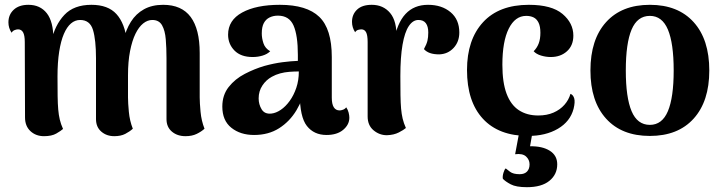

<svg xmlns="http://www.w3.org/2000/svg" viewBox="-20 -551 3002 798"><path d="M810 -146Q810 -124 813.5 -86.5Q817 -49 830 -16Q817 -4 797.5 5.5Q778 15 751 15Q717 15 694.5 -4Q672 -23 672 -56V-309Q672 -351 669 -387.5Q666 -424 653.5 -446Q641 -468 613 -468Q593 -468 575 -453.5Q557 -439 543 -410.5Q529 -382 520.5 -338.5Q512 -295 512 -238V-146Q512 -124 515.5 -86.5Q519 -49 532 -16Q519 -4 500.5 5.5Q482 15 455 15Q423 15 401 -4Q379 -23 379 -56V-309Q379 -385 366.5 -426.5Q354 -468 313 -468Q292 -468 275 -453.5Q258 -439 245.5 -410Q233 -381 226 -336.5Q219 -292 219 -233Q219 -185 219.5 -152Q220 -119 222 -96Q224 -73 228.5 -54Q233 -35 242 -15Q233 -7 214 4Q195 15 163 15Q129 15 106.5 -6Q84 -27 84 -63L83 -376Q83 -404 76 -416.5Q69 -429 55 -429Q49 -429 41 -426Q33 -423 28 -415Q15 -435 15 -458Q15 -490 37 -510.5Q59 -531 98 -531Q147 -531 174.5 -496Q202 -461 202 -388V-356L193 -379Q208 -447 247.5 -489Q287 -531 360 -531Q429 -531 464 -492.5Q499 -454 508 -379L493 -383Q503 -427 524 -460.5Q545 -494 578.5 -512.5Q612 -531 658 -531Q735 -531 772.5 -480.5Q810 -430 810 -331Z M1337 10Q1285 10 1255.5 -27.5Q1226 -65 1226 -161V-199L1250 -194Q1240 -139 1212 -92.5Q1184 -46 1140 -18Q1096 10 1036 10Q979 10 941.5 -20Q904 -50 904 -108Q904 -156 930.5 -189.5Q957 -223 997.5 -244Q1038 -265 1079 -277Q1119 -288 1154.5 -292.5Q1190 -297 1218 -298V-323Q1218 -404 1200 -445Q1182 -486 1135 -486Q1116 -486 1100.5 -478.5Q1085 -471 1076.5 -455Q1068 -439 1068 -412Q1068 -392 1075 -371Q1082 -350 1103 -338Q1091 -326 1071.5 -320Q1052 -314 1030 -314Q981 -314 954.5 -341Q928 -368 928 -407Q928 -467 986.5 -499Q1045 -531 1143 -531Q1255 -531 1307 -481Q1359 -431 1359 -314V-145Q1359 -92 1392 -92Q1397 -92 1405.5 -95Q1414 -98 1419 -105Q1426 -95 1429 -83Q1432 -71 1432 -62Q1432 -33 1406.5 -11.5Q1381 10 1337 10ZM1108 -79Q1127 -81 1147 -94.5Q1167 -108 1184 -131.5Q1201 -155 1211.5 -186Q1222 -217 1222 -254Q1203 -254 1183 -252.5Q1163 -251 1144.5 -246Q1126 -241 1110 -232Q1086 -219 1070.5 -195.5Q1055 -172 1055 -142Q1055 -117 1067.5 -96.5Q1080 -76 1108 -79Z M1588 11Q1557 11 1532.5 -9.5Q1508 -30 1508 -67V-376Q1508 -405 1501.5 -417Q1495 -429 1482 -429Q1477 -429 1469 -427Q1461 -425 1456 -417Q1443 -437 1443 -460Q1443 -491 1464 -511Q1485 -531 1525 -531Q1573 -531 1601.5 -497Q1630 -463 1628 -392V-366L1616 -376Q1630 -455 1665.5 -493Q1701 -531 1759 -531Q1816 -531 1852.5 -500.5Q1889 -470 1889 -416Q1889 -377 1865 -351.5Q1841 -326 1805 -325Q1761 -325 1742 -347Q1753 -367 1756.5 -381.5Q1760 -396 1760 -416Q1760 -441 1750 -454.5Q1740 -468 1719 -468Q1696 -468 1679 -442.5Q1662 -417 1653 -365Q1644 -313 1644 -235Q1644 -188 1644.5 -155.5Q1645 -123 1647 -100Q1649 -77 1653.5 -58Q1658 -39 1667 -19Q1658 -11 1637.5 -0.5Q1617 10 1588 11Z M2175 14Q2053 14 1987 -57.5Q1921 -129 1921 -260Q1921 -386 1987.5 -458.5Q2054 -531 2178 -531Q2273 -531 2318 -493Q2363 -455 2363 -403Q2363 -362 2336.5 -338Q2310 -314 2269 -314Q2249 -314 2229 -320Q2209 -326 2198 -338Q2212 -352 2219 -370.5Q2226 -389 2226 -415Q2226 -441 2218.5 -456.5Q2211 -472 2198 -478.5Q2185 -485 2167 -485Q2121 -485 2094.5 -432Q2068 -379 2068 -282Q2068 -208 2085.5 -161.5Q2103 -115 2136.5 -93Q2170 -71 2217 -71Q2253 -71 2280.5 -83Q2308 -95 2326 -115.5Q2344 -136 2351 -161Q2362 -157 2366.5 -142.5Q2371 -128 2364 -99Q2350 -46 2299 -16Q2248 14 2175 14ZM2196 -17 2183 57Q2234 56 2265 75.5Q2296 95 2296 132Q2296 174 2263.5 200.5Q2231 227 2170 227Q2125 227 2102.5 215Q2080 203 2070 192Q2068 182 2072.5 167Q2077 152 2082 149Q2087 153 2100 163Q2113 173 2140 173Q2160 173 2170.5 162Q2181 151 2181 132Q2181 113 2166.5 99.5Q2152 86 2121 90L2141 -17Z M2681 14Q2564 14 2499 -58Q2434 -130 2434 -258Q2434 -387 2499 -459Q2564 -531 2681 -531Q2798 -531 2863 -459Q2928 -387 2928 -258Q2928 -130 2863 -58Q2798 14 2681 14ZM2681 -32Q2732 -32 2756 -89Q2780 -146 2780 -258Q2780 -371 2756 -428Q2732 -485 2681 -485Q2629 -485 2605 -428Q2581 -371 2581 -258Q2581 -146 2605 -89Q2629 -32 2681 -32Z"/></svg>

Font: Arima Thin
Style: Bold
Weight: 700
Version: Version 1.100